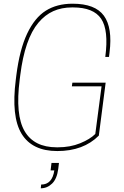

<svg xmlns="http://www.w3.org/2000/svg" viewBox="-20 -806 665 1032"><path d="M288.1 5.9Q152.8 5.9 96.2 -86.7Q39.6 -179.2 64.9 -377.9L67.9 -401.9Q85.4 -539.1 125.7 -624.8Q166 -710.4 225.8 -748.3Q285.6 -786.1 370.1 -786.1Q491.7 -786.1 538.6 -721.4Q585.4 -656.7 568.8 -523.9L565.9 -500H545.9Q564.9 -644 523.7 -705.1Q482.4 -766.1 373 -766.1H367.2Q311 -766.1 266.4 -746.1Q221.7 -726.1 185.8 -683.3Q149.9 -640.6 125.5 -570.1Q101.1 -499.5 88.9 -401.9L85.9 -377.9Q61.5 -188 112.3 -101.1Q163.1 -14.2 285.2 -14.2H291Q357.4 -14.2 410.6 -35.9Q463.9 -57.6 492.2 -85.9L525.9 -341.8H366.2L369.1 -361.8H547.9L511.2 -77.1Q428.2 5.9 288.1 5.9ZM296.9 69.8 293 102.1Q286.1 155.3 260 180.7Q233.9 206.1 199.2 206.1L201.2 186Q260.7 186 272 109.9H252L256.8 69.8Z"/></svg>

Font: Cooper Hewitt
Style: Thin Italic
Weight: 702
Designer: Village Type and Design LLC
Foundry: Cooper Hewitt Smithsonian Design Museum
Version: 1.000